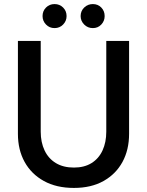

<svg xmlns="http://www.w3.org/2000/svg" viewBox="-20 -906 722 943"><path d="M343 17Q257 17 195.5 -17Q134 -51 101 -110.5Q68 -170 68 -249V-705H180V-259Q180 -207 199 -167Q218 -127 254.5 -105Q291 -83 343 -83Q394 -83 429.5 -105Q465 -127 483.5 -167Q502 -207 502 -259V-705H614V-249Q614 -170 581.5 -110.5Q549 -51 488.5 -17Q428 17 343 17ZM248 -768Q223 -768 206 -785.5Q189 -803 189 -827Q189 -852 206 -869Q223 -886 248 -886Q273 -886 290 -869Q307 -852 307 -827Q307 -803 290 -785.5Q273 -768 248 -768ZM436 -768Q411 -768 393.5 -785.5Q376 -803 376 -827Q376 -852 393.5 -869Q411 -886 436 -886Q461 -886 477.5 -869Q494 -852 494 -827Q494 -803 477.5 -785.5Q461 -768 436 -768Z"/></svg>

Font: TikTok Sans 24pt Medium
Style: Regular
Weight: 500
Version: Version 4.000